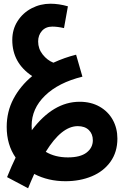

<svg xmlns="http://www.w3.org/2000/svg" viewBox="-20 -580 651 1032"><path d="M611 165Q611 237 574 289Q537 341 473.5 367.5Q410 394 332 394Q239 394 164 355Q145 397 131 432L18 372Q43 310 64 267Q16 198 16 102Q16 20 52.5 -49Q89 -118 153 -171Q46 -242 46 -365Q46 -422 74.5 -466.5Q103 -511 150 -535.5Q197 -560 251 -560Q297 -560 345 -546L324 -429Q289 -437 261 -437Q226 -437 205.5 -414Q185 -391 185 -357Q185 -318 209.5 -287Q234 -256 267 -243Q328 -271 389 -286L423 -168Q294 -136 222 -66Q150 4 150 96Q150 112 151 120Q266 -33 408 -33Q469 -33 515 -7Q561 19 586 64Q611 109 611 165ZM479 174Q479 140 457.5 119Q436 98 398 98Q311 98 226 236Q276 266 345 266Q412 266 445.5 240Q479 214 479 174Z"/></svg>

Font: Noto Sans Arabic Cond
Style: Bold
Weight: 700
Width: 3
Designer: Nadine Chahine
Foundry: Monotype Imaging Inc.
Version: Version 1.001